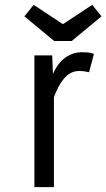

<svg xmlns="http://www.w3.org/2000/svg" viewBox="-20 -767 436 787"><path d="M121 0V-540H194L197 -464Q217 -509 248 -531Q279 -553 317 -553Q331 -553 341 -552Q351 -551 365 -546L345 -471Q336 -473 326.5 -474.5Q317 -476 305 -476Q285 -476 269.5 -467.5Q254 -459 241.5 -444Q229 -429 219 -409.5Q209 -390 201 -369V0ZM358 -747 396 -700 274 -599H202L80 -700L118 -747L238 -668Z"/></svg>

Font: Carrois Gothic
Style: Regular
Weight: 400
Designer: Ralph du Carrois
Foundry: Ralph du Carrois
Version: Version 1.001